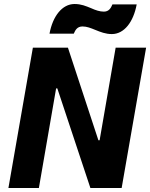

<svg xmlns="http://www.w3.org/2000/svg" viewBox="-20 -938 749 958"><path d="M22 0H174L260 -497H266L431 0H587L709 -700H557L477 -238H471L319 -700H144ZM227 -770H348C356 -788 365 -806 392 -806C413 -806 433 -798 455 -789C482 -778 507 -768 538 -768C600 -768 646 -829 662 -916H541C533 -897 523 -880 498 -880C478 -880 457 -887 435 -897C408 -908 385 -918 352 -918C290 -918 243 -857 227 -770Z"/></svg>

Font: Fixel Text 20240404
Style: Bold Italic
Weight: 700
Width: 4
Italic angle: -10°
Designer: AlfaBravo + MacPaw
Foundry: Kyrylo Tkachov, Marchela Mozhyna, Serhii Makarenko, Maria Weinstein, Zakhar Kryvoshyya
Version: Version 1.211;Glyphs 3.2 (3225)